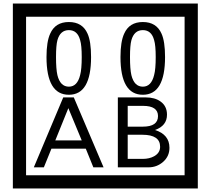

<svg xmlns="http://www.w3.org/2000/svg" viewBox="-20 -980 1195 1090"><path d="M1103 90H53V-960H1103ZM1028 15V-885H128V15ZM497 -656Q497 -442 371 -442Q244 -442 244 -656Q244 -744 265 -789Q294 -855 371 -855Q448 -855 477 -789Q497 -745 497 -656ZM444 -656Q444 -723 435 -752Q420 -809 371 -809Q322 -809 306 -752Q298 -723 298 -656Q298 -587 306 -553Q322 -488 371 -488Q419 -488 435 -554Q444 -587 444 -656ZM917 -656Q917 -442 791 -442Q664 -442 664 -656Q664 -744 685 -789Q714 -855 791 -855Q868 -855 897 -789Q917 -745 917 -656ZM864 -656Q864 -723 855 -752Q840 -809 791 -809Q742 -809 726 -752Q718 -723 718 -656Q718 -587 726 -553Q742 -488 791 -488Q839 -488 855 -554Q864 -587 864 -656ZM568 -30H510L467 -136H272L229 -30H172L339 -427H399ZM444 -183 368 -366 294 -183ZM942 -141Q942 -93 906.5 -61.5Q871 -30 823 -30H649V-427H808Q859 -427 891 -404Q928 -378 928 -329Q928 -266 860 -242Q942 -216 942 -141ZM877 -321Q877 -379 792 -379H705V-261H791Q877 -261 877 -321ZM889 -147Q889 -215 788 -215H705V-78H791Q828 -78 855 -93Q889 -112 889 -147Z"/></svg>

Font: Unicode BMP Fallback SIL
Style: Regular
Weight: 400
Foundry: NRSI, SIL International
Version: Version 5.1 Based on Unicode 5.1